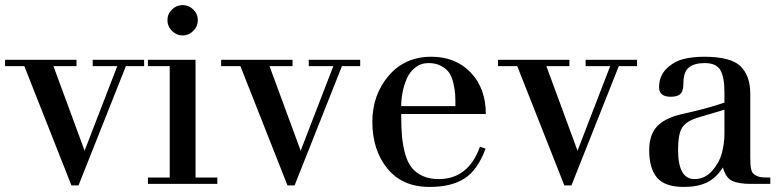

<svg xmlns="http://www.w3.org/2000/svg" viewBox="-26 -726 3085 758"><path d="M-6 -465V-490H276V-465H185L308 -131L437 -465H340V-490H543V-465H471L284 6H256L70 -465Z M644 -25V-465H558V-490H746V-25H832V0H558V-25ZM635 -646Q635 -671 653 -688.5Q671 -706 695 -706Q719 -706 737 -688.5Q755 -671 755 -646Q755 -622 737 -604Q719 -586 695 -586Q671 -586 653 -604Q635 -622 635 -646Z M847 -465V-490H1129V-465H1038L1161 -131L1290 -465H1193V-490H1396V-465H1324L1137 6H1109L923 -465Z M1892 -276H1558V-268Q1558 -222 1561 -188Q1564 -154 1573 -120.5Q1582 -87 1598 -66Q1614 -45 1641 -32Q1668 -19 1706 -19Q1823 -19 1869 -147L1891 -139Q1860 -55 1808 -21.5Q1756 12 1670 12Q1562 12 1503 -61Q1444 -134 1444 -245Q1444 -351 1508 -426.5Q1572 -502 1677 -502Q1773 -502 1832.5 -439.5Q1892 -377 1892 -276ZM1558 -307H1772Q1772 -335 1771 -353Q1770 -371 1764 -397Q1758 -423 1747.5 -438.5Q1737 -454 1716 -465.5Q1695 -477 1666 -477Q1636 -477 1613.5 -459.5Q1591 -442 1579.5 -414.5Q1568 -387 1563 -360Q1558 -333 1558 -307Z M1940 -465V-490H2222V-465H2131L2254 -131L2383 -465H2286V-490H2489V-465H2417L2230 6H2202L2016 -465Z M2664 -275 2724 -289Q2781 -303 2834 -321V-363Q2834 -421 2818 -449Q2802 -477 2756 -477Q2715 -477 2693.5 -459.5Q2672 -442 2672 -396Q2672 -367 2660.5 -355.5Q2649 -344 2622 -344Q2576 -344 2576 -381Q2576 -426 2605 -454.5Q2634 -483 2671 -492.5Q2708 -502 2753 -502Q2859 -502 2897.5 -464.5Q2936 -427 2936 -356V-102Q2936 -74 2939.5 -58Q2943 -42 2955 -35Q2967 -28 2978.5 -26.5Q2990 -25 3015 -25V0H2939Q2890 0 2864.5 -12Q2839 -24 2828 -65Q2800 -22 2763.5 -5Q2727 12 2674 12Q2599 12 2568 -24.5Q2537 -61 2537 -133Q2537 -194 2568 -227Q2599 -260 2664 -275ZM2834 -293 2730 -262Q2684 -248 2667.5 -223Q2651 -198 2651 -134Q2651 -19 2716 -19Q2756 -19 2784.5 -50.5Q2813 -82 2823.5 -120.5Q2834 -159 2834 -197Z"/></svg>

Font: Justus
Style: Roman
Weight: 500
Version: Version 001.001